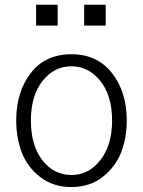

<svg xmlns="http://www.w3.org/2000/svg" viewBox="-20 -754 589 792"><path d="M128.9 -648.4V-734.4H217.8V-648.4ZM327.1 -648.4V-734.4H416V-648.4ZM107.4 -256.8Q107.4 -155.3 154.3 -93.8Q201.2 -32.2 274.4 -32.2Q346.7 -32.2 394.5 -94.2Q442.4 -156.2 442.4 -256.8Q442.4 -359.4 394 -419.9Q345.7 -480.5 274.4 -480.5Q203.1 -480.5 155.3 -419.9Q107.4 -359.4 107.4 -256.8ZM46.9 -256.8Q46.9 -375 106.9 -452.6Q167 -530.3 274.4 -530.3Q380.9 -530.3 441.9 -452.6Q502.9 -375 502.9 -256.8Q502.9 -186.5 480 -126.5Q457 -66.4 403.8 -24.4Q350.6 17.6 274.4 17.6Q198.2 17.6 145 -24.4Q91.8 -66.4 69.3 -126.5Q46.9 -186.5 46.9 -256.8Z"/></svg>

Font: Gothic A1 Light
Style: Regular
Weight: 300
Version: Version 2.50